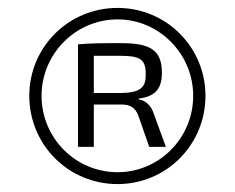

<svg xmlns="http://www.w3.org/2000/svg" viewBox="-20 -722 593 485"><path d="M277 -702C153 -702 54 -603 54 -480C54 -356 153 -257 277 -257C400 -257 499 -356 499 -480C499 -603 400 -702 277 -702ZM277 -287C171 -287 85 -373 85 -480C85 -586 171 -673 277 -673C382 -673 468 -586 468 -480C468 -373 382 -287 277 -287ZM330 -473C373 -478 389 -499 389 -538C389 -596 359 -613 286 -613C235 -613 211 -613 177 -610V-351H217V-458H287C308 -458 321 -451 329 -431L357 -351H399L369 -433C362 -457 346 -469 330 -471ZM217 -487V-581H285C332 -581 349 -573 348 -534C349 -499 332 -488 285 -487Z"/></svg>

Font: SnT
Style: Regular
Weight: 400
Designer: Natanael Gama
Version: Version 1.001;PS 001.001;hotconv 1.0.70;makeotf.lib2.5.58329